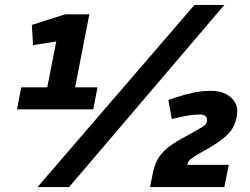

<svg xmlns="http://www.w3.org/2000/svg" viewBox="-20 -758 1015 778"><path d="M154 -315 208 -590 114 -575 109 -657 244 -700H342L267 -315ZM66 -404H375L358 -315H49ZM132 0 768 -738H889L260 0ZM588 0 598 -50Q604 -82 615.5 -106Q627 -130 650.5 -151.5Q674 -173 714 -195L763 -222Q787 -236 801.5 -244.5Q816 -253 818 -265Q821 -279 813.5 -286.5Q806 -294 790 -294Q771 -294 749 -291Q727 -288 694 -280L676 -276L662 -353L692 -363Q728 -375 763 -382.5Q798 -390 837 -390Q868 -390 893.5 -378Q919 -366 932.5 -342.5Q946 -319 939 -284Q934 -257 921 -236.5Q908 -216 884.5 -197Q861 -178 821 -155L774 -128Q764 -121 753 -113.5Q742 -106 739 -90L737 -80L715 -90H907L889 0Z"/></svg>

Font: REM Medium
Style: Italic
Weight: 500
Italic angle: -11°
Designer: Octavio Pardo
Foundry: Ashler Design
Version: Version 1.005;gftools[0.9.28]